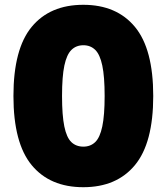

<svg xmlns="http://www.w3.org/2000/svg" viewBox="-20 -770 694 800"><path d="M327 10Q188 10 112 -82Q36 -174 36 -370Q36 -566 112 -658Q188 -750 327 -750Q466 -750 542.2 -658Q618.5 -566 618.5 -370Q618.5 -174 542.2 -82Q466 10 327 10ZM327.5 -159Q357 -159 376.8 -178Q396.5 -197 406.2 -243.2Q416 -289.5 416 -370Q416 -451 406.2 -497Q396.5 -543 376.8 -562.2Q357 -581.5 327.5 -581.5Q297.5 -581.5 277.8 -562.2Q258 -543 248.2 -497Q238.5 -451 238.5 -370Q238.5 -289.5 248 -243.2Q257.5 -197 277.2 -178Q297 -159 327.5 -159Z"/></svg>

Font: Encode Sans Semi Condensed Black
Style: Regular
Weight: 900
Width: 4
Designer: Multiple Designers
Foundry: Impallari Type
Version: Version 3.000; ttfautohint (v1.8.3) -l 8 -r 50 -G 200 -x 14 